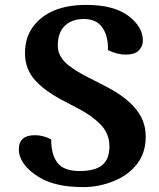

<svg xmlns="http://www.w3.org/2000/svg" viewBox="-20 -740 645 777"><path d="M56.2 -135.7Q56.2 -192.9 121.6 -192.9Q154.8 -192.9 187 -175.8Q187 -113.8 212.9 -80.8Q238.8 -47.9 301.5 -47.9Q364.3 -47.9 393.6 -71.8Q422.9 -95.7 422.9 -147.9Q422.9 -203.6 379.9 -243.2Q344.7 -275.9 298.3 -299.8Q252 -323.7 223.6 -339.1Q195.3 -354.5 169.7 -373Q144 -391.6 124 -413.1Q81.1 -459.5 81.1 -524.2Q81.1 -588.9 114.7 -633.3Q180.7 -720.2 329.1 -720.2Q443.4 -720.2 503.4 -672.9Q558.1 -629.4 558.1 -576.2Q558.1 -551.3 541.3 -535.2Q524.4 -519 489.3 -519Q454.1 -519 417 -537.1Q417 -540.5 417 -543.5Q417 -597.7 392.8 -630.4Q368.7 -663.1 319.8 -663.1Q271 -663.1 242.4 -635.7Q213.9 -608.4 213.9 -555.2Q213.9 -509.3 258.8 -474.6Q290 -450.2 340.8 -424.8Q391.6 -399.4 421.1 -383.5Q450.7 -367.7 477.5 -347.9Q504.4 -328.1 524.9 -304.7Q569.8 -253.9 569.8 -187.7Q569.8 -121.6 534.2 -75.9Q498.5 -30.3 439 -6.6Q379.4 17.1 319.1 17.1Q258.8 17.1 217.3 7.6Q175.8 -2 147 -17.8Q118.2 -33.7 97.2 -53.7Q56.2 -92.8 56.2 -135.7Z"/></svg>

Font: Marko One
Style: Regular
Weight: 400
Designer: Zhenya Spizhovyi
Foundry: Cyreal
Version: Version 1.003